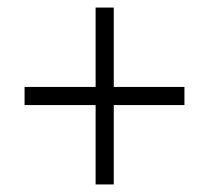

<svg xmlns="http://www.w3.org/2000/svg" viewBox="-20 -580 554 508"><path d="M233 -302V-92H281V-302H468V-350H281V-560H233V-350H45V-302Z"/></svg>

Font: Noto Sans Telugu SemiCondensed Light
Style: Regular
Weight: 300
Width: 4
Designer: Jelle Bosma - Monotype Design Team
Foundry: Monotype Imaging Inc.
Version: Version 2.005